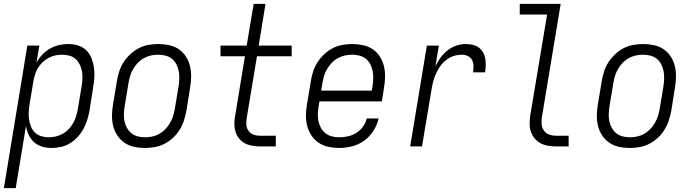

<svg xmlns="http://www.w3.org/2000/svg" viewBox="-45 -755 3565 990"><path d="M-25 215 96 -520H158L143 -432Q155 -454 173 -473Q191 -492 213 -504.5Q235 -517 259 -522.5Q283 -528 306 -528Q333 -528 357.5 -520.5Q382 -513 399.5 -496Q417 -479 426.5 -455.5Q436 -432 439.5 -407Q443 -382 441.5 -355.5Q440 -329 435 -302L416 -182Q412 -159 404.5 -135.5Q397 -112 385 -90Q373 -68 355 -48.5Q337 -29 315.5 -16Q294 -3 269.5 2.5Q245 8 221 8Q196 8 172 1Q148 -6 130.5 -22Q113 -38 103 -59.5Q93 -81 89 -106L36 215ZM207 -47Q225 -47 243.5 -51.5Q262 -56 279 -65.5Q296 -75 309.5 -89.5Q323 -104 332.5 -121Q342 -138 347.5 -155.5Q353 -173 356 -191L376 -311Q379 -331 380 -350.5Q381 -370 377.5 -388Q374 -406 366 -422.5Q358 -439 344.5 -451Q331 -463 312.5 -468Q294 -473 275 -473Q257 -473 239 -469Q221 -465 204.5 -456Q188 -447 174 -433.5Q160 -420 150.5 -404Q141 -388 135.5 -370.5Q130 -353 127 -335L107 -215Q104 -195 103 -175.5Q102 -156 105 -137Q108 -118 115.5 -100.5Q123 -83 136.5 -70.5Q150 -58 168.5 -52.5Q187 -47 207 -47Z M702 8Q673 8 646 2Q619 -4 597 -19Q575 -34 560 -56.5Q545 -79 538.5 -105.5Q532 -132 532.5 -160.5Q533 -189 538 -218L558 -338Q562 -363 570 -387.5Q578 -412 592.5 -434.5Q607 -457 627.5 -476Q648 -495 671.5 -507Q695 -519 721 -523.5Q747 -528 772 -528Q800 -528 827.5 -522Q855 -516 877 -501Q899 -486 913.5 -463.5Q928 -441 934.5 -414.5Q941 -388 940.5 -359.5Q940 -331 935 -302L916 -182Q911 -157 903 -132.5Q895 -108 881 -85.5Q867 -63 846.5 -44Q826 -25 802 -13Q778 -1 752.5 3.5Q727 8 702 8ZM703 -47Q721 -47 740 -51Q759 -55 776 -64.5Q793 -74 807 -88.5Q821 -103 831 -120Q841 -137 847 -155Q853 -173 856 -191L876 -311Q879 -331 879.5 -350.5Q880 -370 876.5 -388.5Q873 -407 864.5 -423.5Q856 -440 842 -451.5Q828 -463 809 -468Q790 -473 771 -473Q752 -473 733.5 -469Q715 -465 697.5 -455.5Q680 -446 666 -431.5Q652 -417 642 -400Q632 -383 626.5 -365Q621 -347 618 -329L598 -209Q595 -189 594 -169.5Q593 -150 596.5 -131.5Q600 -113 609 -96.5Q618 -80 632 -68.5Q646 -57 664.5 -52Q683 -47 703 -47Z M1296 0Q1275 0 1255 -3.5Q1235 -7 1218 -16Q1201 -25 1188.5 -40Q1176 -55 1170 -74Q1164 -93 1163.5 -113.5Q1163 -134 1167 -155L1218 -465H1092V-520H1227L1263 -735H1324L1289 -520H1459V-465H1280L1227 -146Q1224 -128 1225.5 -110.5Q1227 -93 1236.5 -80Q1246 -67 1262 -61Q1278 -55 1296 -55H1377V0Z M1704 8Q1675 8 1647.5 2Q1620 -4 1598 -19Q1576 -34 1561 -56.5Q1546 -79 1539 -105.5Q1532 -132 1532.5 -160.5Q1533 -189 1538 -218L1558 -338Q1562 -363 1570 -387.5Q1578 -412 1592.5 -434.5Q1607 -457 1627.5 -476Q1648 -495 1671.5 -507Q1695 -519 1721 -523.5Q1747 -528 1772 -528Q1800 -528 1827.5 -522Q1855 -516 1877 -501Q1899 -486 1913.5 -463.5Q1928 -441 1934.5 -414.5Q1941 -388 1940.5 -359.5Q1940 -331 1935 -302L1924 -232H1602L1598 -209Q1595 -189 1594 -169Q1593 -149 1597 -130.5Q1601 -112 1609.5 -96Q1618 -80 1632.5 -68.5Q1647 -57 1665.5 -52Q1684 -47 1704 -47Q1726 -47 1749 -52Q1772 -57 1792 -69.5Q1812 -82 1826.5 -102Q1841 -122 1846 -144H1907Q1900 -111 1880.5 -80.5Q1861 -50 1832.5 -29.5Q1804 -9 1770.5 -0.5Q1737 8 1704 8ZM1611 -288H1872L1876 -311Q1879 -331 1879.5 -350.5Q1880 -370 1876.5 -388.5Q1873 -407 1864.5 -423.5Q1856 -440 1842 -451.5Q1828 -463 1809 -468Q1790 -473 1771 -473Q1752 -473 1733.5 -469Q1715 -465 1697.5 -455.5Q1680 -446 1666 -431.5Q1652 -417 1642 -400Q1632 -383 1626.5 -365Q1621 -347 1618 -329Z M2070 0 2156 -520H2218L2200 -413Q2211 -436 2226.5 -457.5Q2242 -479 2263 -495.5Q2284 -512 2308.5 -520Q2333 -528 2357 -528Q2375 -528 2392.5 -524Q2410 -520 2423.5 -510Q2437 -500 2445.5 -485.5Q2454 -471 2457 -454Q2460 -437 2459.5 -418.5Q2459 -400 2456 -382H2394Q2397 -399 2396.5 -415.5Q2396 -432 2389 -445.5Q2382 -459 2367.5 -466Q2353 -473 2337 -473Q2316 -473 2295 -466.5Q2274 -460 2256 -446Q2238 -432 2225 -413.5Q2212 -395 2203 -375Q2194 -355 2188.5 -334.5Q2183 -314 2180 -293L2131 0Z M2822 0Q2801 0 2780.5 -3.5Q2760 -7 2742 -16.5Q2724 -26 2711.5 -41.5Q2699 -57 2692.5 -76Q2686 -95 2686 -116.5Q2686 -138 2689 -159L2776 -680H2635V-735H2846L2749 -150Q2746 -132 2748 -113.5Q2750 -95 2760 -81Q2770 -67 2787 -61Q2804 -55 2822 -55H2887V0Z M3202 8Q3173 8 3146 2Q3119 -4 3097 -19Q3075 -34 3060 -56.5Q3045 -79 3038.5 -105.5Q3032 -132 3032.5 -160.5Q3033 -189 3038 -218L3058 -338Q3062 -363 3070 -387.5Q3078 -412 3092.5 -434.5Q3107 -457 3127.5 -476Q3148 -495 3171.5 -507Q3195 -519 3221 -523.5Q3247 -528 3272 -528Q3300 -528 3327.5 -522Q3355 -516 3377 -501Q3399 -486 3413.5 -463.5Q3428 -441 3434.5 -414.5Q3441 -388 3440.5 -359.5Q3440 -331 3435 -302L3416 -182Q3411 -157 3403 -132.5Q3395 -108 3381 -85.5Q3367 -63 3346.5 -44Q3326 -25 3302 -13Q3278 -1 3252.5 3.5Q3227 8 3202 8ZM3203 -47Q3221 -47 3240 -51Q3259 -55 3276 -64.5Q3293 -74 3307 -88.5Q3321 -103 3331 -120Q3341 -137 3347 -155Q3353 -173 3356 -191L3376 -311Q3379 -331 3379.5 -350.5Q3380 -370 3376.5 -388.5Q3373 -407 3364.5 -423.5Q3356 -440 3342 -451.5Q3328 -463 3309 -468Q3290 -473 3271 -473Q3252 -473 3233.5 -469Q3215 -465 3197.5 -455.5Q3180 -446 3166 -431.5Q3152 -417 3142 -400Q3132 -383 3126.5 -365Q3121 -347 3118 -329L3098 -209Q3095 -189 3094 -169.5Q3093 -150 3096.5 -131.5Q3100 -113 3109 -96.5Q3118 -80 3132 -68.5Q3146 -57 3164.5 -52Q3183 -47 3203 -47Z"/></svg>

Font: Iosevka SS04 Light Oblique
Style: Regular
Weight: 300
Italic angle: -9°
Monospace: yes
Designer: Belleve Invis
Foundry: Belleve Invis
Version: Version 19.0.0; ttfautohint (v1.8.4)